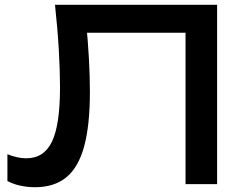

<svg xmlns="http://www.w3.org/2000/svg" viewBox="-20 -770 1012 803"><path d="M210 -750H888V0H756V-693L816 -633H284L340 -678Q348 -596 352 -523Q356 -450 356 -386Q356 -246 332 -158Q308 -70 257.5 -28.5Q207 13 126 13Q95 13 65 6.5Q35 0 11 -13V-125Q53 -108 90 -108Q164 -108 197.5 -178Q231 -248 231 -405Q231 -473 226 -560.5Q221 -648 210 -750Z"/></svg>

Font: Unbounded
Style: Regular
Weight: 400
Designer: Luke Prowse, Jean-Baptiste Morizot, Fátima Lázaro, Florian Runge
Foundry: NaN
Version: Version 1.701;gftools[0.9.28.dev5+ged2979d]